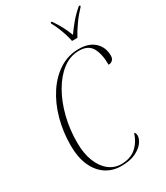

<svg xmlns="http://www.w3.org/2000/svg" viewBox="-230 -1040 991 1146"><g transform="rotate(-30 265.0 -467.0)"><path d="M256 10Q195 10 149.5 -21Q104 -52 79 -109.5Q54 -167 54 -246Q54 -341 77.5 -426.5Q101 -512 145 -579Q189 -646 249.5 -684.5Q310 -723 383 -723Q452 -723 491 -687Q530 -651 530 -592Q530 -574 519.5 -563Q509 -552 491 -552Q491 -626 466.5 -669.5Q442 -713 379 -713Q318 -713 266.5 -674Q215 -635 176.5 -568Q138 -501 117 -417.5Q96 -334 96 -244Q96 -168 117.5 -113.5Q139 -59 176.5 -29.5Q214 0 261 0Q323 0 362 -33Q401 -66 420 -124Q430 -116 430 -100Q430 -78 411.5 -52.5Q393 -27 354.5 -8.5Q316 10 256 10ZM373 -784Q369 -806 360 -834.5Q351 -863 339.5 -890Q328 -917 317 -936L318 -944H326Q351 -908 366.5 -878.5Q382 -849 396 -813Q417 -843 444.5 -876.5Q472 -910 512 -944H521L520 -936Q485 -899 457 -859.5Q429 -820 410 -784Z"/></g></svg>

Font: Noto Serif Display Condensed ExtraLight
Style: Italic
Weight: 200
Width: 3
Italic angle: -12°
Designer: Monotype Design Team
Foundry: Monotype Imaging Inc.
Version: Version 2.009